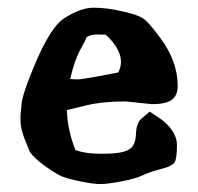

<svg xmlns="http://www.w3.org/2000/svg" viewBox="-20 -460 504 489"><path d="M200.2 -365.2Q199.2 -359.4 184.8 -334Q170.4 -308.6 158.7 -258.8Q169.4 -257.8 178.2 -257.8Q187 -257.8 223.9 -264.6Q260.7 -271.5 281.2 -275.4Q288.1 -289.1 288.1 -302.7Q288.1 -335.4 249.5 -371.6Q241.7 -372.1 226.6 -372.1Q210.4 -372.1 200.2 -365.2ZM233.4 -68.4H241.2Q288.6 -68.4 306.9 -78.1Q325.2 -87.9 326.2 -117.7Q327.1 -147.5 341.8 -159.2L361.3 -175.8L394 -153.8L394.5 -153.3Q430.7 -123 430.7 -90.8Q430.7 -58.6 425.3 -47.9Q419.9 -37.1 391.1 -29.8Q362.3 -22.5 343.8 -13.7Q325.2 -4.9 289.3 2Q253.4 8.8 235.8 8.8Q218.3 8.8 184.8 2Q151.4 -4.9 137.2 -11Q123 -17.1 95.7 -36.4Q68.4 -55.7 56.2 -72.8L41 -110.4Q32.2 -136.7 32.2 -150.4V-167.5L34.7 -191.4Q35.2 -209.5 50.8 -251Q101.6 -386.7 143.6 -413.6Q185.5 -440.4 218.3 -440.4Q251 -440.4 292 -431.2Q333 -421.9 346.7 -411.6Q360.4 -401.4 388.7 -362.8Q432.6 -303.2 432.6 -241.2Q432.6 -217.3 418 -206.1Q403.3 -194.8 367.2 -194.8H366.7L299.3 -201.7Q242.2 -201.7 201.7 -192.1Q161.1 -182.6 150.4 -179.7Q151.9 -127.4 172.4 -77.6Q196.8 -68.8 233.4 -68.4Z"/></svg>

Font: Drukaatie burti
Style: Demi
Weight: 600
Version: Version 0.14